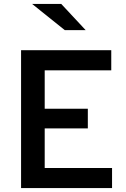

<svg xmlns="http://www.w3.org/2000/svg" viewBox="-20 -955 640 975"><path d="M87 0V-700H545V-598H207V-403H426V-303H207V-102H549V0ZM309 -802 143 -935H291L415 -802Z"/></svg>

Font: Red Hat Mono SemiBold
Style: Regular
Weight: 600
Monospace: yes
Designer: Pentagram, MCKL
Foundry: Pentagram, MCKL
Version: Version 1.023